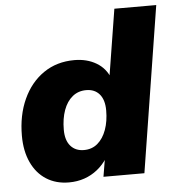

<svg xmlns="http://www.w3.org/2000/svg" viewBox="-52 -753 745 813"><g transform="rotate(-5 321.0 -347.0)"><path d="M209 11Q154 11 113 -15Q72 -41 49.5 -89.5Q27 -138 27 -203Q27 -290 58 -358Q89 -426 145 -464.5Q201 -503 276 -503Q329 -503 369 -479.5Q409 -456 426 -411L417 -412L464 -705H642L530 0H356L369 -78H373Q355 -50 330 -30Q305 -10 274.5 0.5Q244 11 209 11ZM284 -120Q318 -120 342 -140.5Q366 -161 379 -197Q392 -233 392 -279Q392 -324 371.5 -348Q351 -372 315 -372Q281 -372 256.5 -352Q232 -332 219 -296Q206 -260 206 -213Q206 -168 227 -144Q248 -120 284 -120Z"/></g></svg>

Font: Nunito Sans 12pt ExtraLight 12pt Black
Style: Italic
Weight: 900
Italic angle: -9°
Version: Version 3.101;gftools[0.9.27]